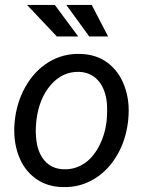

<svg xmlns="http://www.w3.org/2000/svg" viewBox="-20 -760 598 790"><path d="M33.7 0ZM308.6 -538.1Q375 -537.1 422.4 -502Q469.7 -466.8 492.4 -405Q515.1 -343.3 507.8 -270L506.8 -259.3Q497.6 -182.1 460.9 -119.9Q424.3 -57.6 366.2 -22.9Q308.1 11.7 238.8 9.8Q172.9 8.8 125.2 -26.4Q77.6 -61.5 55.7 -122.1Q33.7 -182.6 40 -255.4Q47.4 -337.4 84.5 -402.8Q121.6 -468.3 179.9 -504.2Q238.3 -540 308.6 -538.1ZM128.9 -254.9Q125.5 -224.1 128.9 -190.9Q133.8 -133.3 163.3 -99.1Q192.9 -64.9 242.2 -63.5Q286.1 -62 323.2 -85.2Q360.4 -108.4 385.7 -155.3Q411.1 -202.1 418.5 -259.3Q422.4 -304.2 419.9 -335Q414.1 -394 384.3 -428.2Q354.5 -462.4 305.2 -464.4Q236.8 -465.8 189 -410.6Q141.1 -355.5 129.9 -266.1ZM301.8 -609.9H213.9L91.3 -739.7H205.6ZM424.8 -609.9H347.2L252.9 -739.7H357.4Z"/></svg>

Font: Roboto
Style: Italic
Weight: 400
Italic angle: -12°
Designer: Google
Version: Version 2.134; 2016; ttfautohint (v1.6)